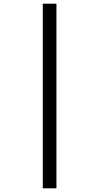

<svg xmlns="http://www.w3.org/2000/svg" viewBox="-20 -781 537 1041"><path d="M212 -761V240H286V-761Z"/></svg>

Font: Noto Sans Armenian SemiCondensed
Style: Regular
Weight: 400
Width: 4
Designer: Monotype Design Team
Foundry: Monotype Imaging Inc.
Version: Version 2.008